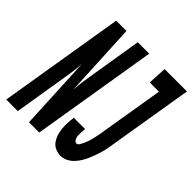

<svg xmlns="http://www.w3.org/2000/svg" viewBox="-236 -892 1057 1057"><g transform="rotate(45 293.0 -363.5)"><path d="M-43 0 78 -735H158L179 -313L180 -301Q182 -336 187 -371Q192 -406 198 -441L246 -735H335L214 0H134L113 -434Q111 -399 106 -364Q101 -329 95 -294L47 0ZM389 8Q366 8 346.5 -0.5Q327 -9 315 -25.5Q303 -42 296.5 -62Q290 -82 288 -104Q286 -126 287 -148Q288 -170 291 -192H379Q378 -183 377.5 -174.5Q377 -166 376.5 -157.5Q376 -149 376.5 -140Q377 -131 379.5 -123.5Q382 -116 387.5 -109Q393 -102 401 -102Q410 -102 415.5 -110.5Q421 -119 425 -127Q429 -135 432.5 -143.5Q436 -152 439 -160.5Q442 -169 444 -177.5Q446 -186 448 -194.5Q450 -203 452 -211.5Q454 -220 455.5 -228.5Q457 -237 458.5 -245.5Q460 -254 461 -263L521 -625H449L455 -735H629L548 -245Q545 -226 541.5 -206.5Q538 -187 532.5 -168Q527 -149 520 -130Q513 -111 505 -93Q497 -75 486 -57.5Q475 -40 460 -25Q445 -10 426.5 -1Q408 8 389 8Z"/></g></svg>

Font: Iosevka Extrabold Extended
Style: Italic
Weight: 800
Width: 7
Italic angle: -9°
Monospace: yes
Designer: Belleve Invis
Foundry: Belleve Invis
Version: Version 32.5.0; ttfautohint (v1.8.4)